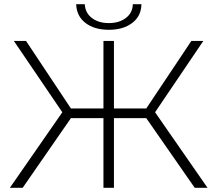

<svg xmlns="http://www.w3.org/2000/svg" viewBox="-20 -895 1036 915"><path d="M277 -360 46 -700H104L318 -378H473V-700H523V-378H677L892 -700H949L719 -360L969 0H908L677 -332H523V0H473V-332H318L88 0H27ZM499 -753Q430 -753 387.5 -785.5Q345 -818 343 -875H384Q386 -834 417.5 -809.5Q449 -785 499 -785Q548 -785 580 -809.5Q612 -834 613 -875H654Q653 -818 610 -785.5Q567 -753 499 -753Z"/></svg>

Font: Montserrat Z Light
Style: Regular
Weight: 300
Designer: Julieta Ulanovsky
Foundry: Julieta Ulanovsky
Version: Version 8.000